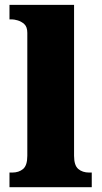

<svg xmlns="http://www.w3.org/2000/svg" viewBox="-20 -780 423 800"><path d="M362.3 -61V0H19.5V-61H30.8Q58.6 -61 76.2 -75.9Q93.8 -90.8 93.8 -130.9V-643.1Q93.8 -668 81.1 -679.7Q68.4 -690.9 53.5 -695.1Q38.6 -699.2 30.8 -699.2H19.5V-759.8H288.6V-130.9Q288.6 -90.8 306.2 -75.9Q323.7 -61 351.6 -61Z"/></svg>

Font: Koh Santepheap Black
Style: Regular
Weight: 900
Designer: Danh Hong
Version: Version 2.002; ttfautohint (v1.8.3)